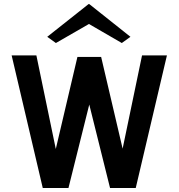

<svg xmlns="http://www.w3.org/2000/svg" viewBox="-20 -936 889 956"><path d="M192.9 0 38 -660H161.2L265.3 -158.1H249.3L365.5 -652.5H483.6L320.9 0ZM655.9 0H527.9L365.5 -652.5H483.6L599.4 -158.1H582.7L687.2 -660H811.1ZM258.3 -721.8 215.2 -752.7 420.9 -915.6H424.6L629.5 -752.7L586.5 -721.8L422.9 -816.6Z"/></svg>

Font: Panamera Thin
Style: Regular
Weight: 100
Designer: Bastien Sozeau
Foundry: NBR — Bastien Sozeau
Version: Version 3.003;gftools[0.9.33]